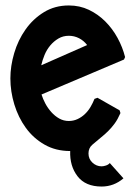

<svg xmlns="http://www.w3.org/2000/svg" viewBox="-20 -525 490 703"><path d="M232 -505Q272 -505 305.5 -489Q339 -473 365.5 -446.5Q392 -420 410.5 -386Q429 -352 438 -316L434 -307L132 -179Q137 -163 146 -146Q155 -129 168 -114.5Q181 -100 197 -91Q213 -82 232 -82Q249 -82 264 -89Q279 -96 291 -107.5Q303 -119 311.5 -133.5Q320 -148 326 -163L337 -167L418 -121L421 -111Q411 -88 400 -73Q389 -58 376.5 -45.5Q364 -33 349.5 -21.5Q335 -10 318 5Q304 17 304 37Q304 57 318.5 70.5Q333 84 352 84Q359 84 368 81Q377 78 382 72L432 128Q397 158 352 158Q293 158 264 120.5Q235 83 237 28Q184 28 143 4.5Q102 -19 74.5 -57Q47 -95 32.5 -142.5Q18 -190 18 -238Q18 -283 32 -330.5Q46 -378 73.5 -417Q101 -456 141 -480.5Q181 -505 232 -505ZM299 -360Q287 -376 269.5 -385Q252 -394 232 -394Q211 -394 194 -384Q177 -374 164 -358.5Q151 -343 143 -323.5Q135 -304 131 -286Z"/></svg>

Font: RonaldsonGothic
Style: Regular
Weight: 400
Designer: Mr. Robertson for MacKellar, Smiths & Jordan Co. Philadelphia
Foundry: CAT-Fonts Peter Wiegel
Version: Version 1.000